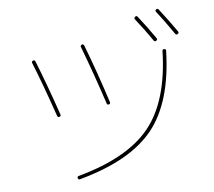

<svg xmlns="http://www.w3.org/2000/svg" viewBox="-89 -926 1179 1057"><g transform="rotate(-10 500.0 -397.0)"><path d="M274 28Q265 30 263 20Q261 11 270 9Q551 -42 682 -178Q813 -314 844 -588Q846 -599 855 -597Q866 -595 864 -587Q832 -304 697.5 -164Q563 -24 274 28ZM806 -654Q773 -713 725 -786Q720 -795 728 -800Q737 -806 742 -798Q785 -733 824 -664Q829 -655 820 -650Q811 -645 806 -654ZM929 -670Q879 -758 847 -806Q841 -815 849 -820Q858 -825 863 -817Q911 -743 947 -680Q952 -671 943 -666Q934 -661 929 -670ZM211 -336Q164 -524 126 -648Q123 -656 133 -660Q141 -663 145 -654Q183 -530 230 -342Q232 -332 223 -330Q213 -328 211 -336ZM491 -358Q452 -524 406 -687Q402 -696 413 -700Q421 -703 425 -693Q470 -538 510 -362Q512 -352 503 -350Q493 -348 491 -358Z"/></g></svg>

Font: Rounded Mplus 1c Thin
Style: Regular
Weight: 250
Version: Version 1.059.20150529